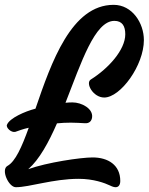

<svg xmlns="http://www.w3.org/2000/svg" viewBox="-41 -781 624 806"><path d="M25.4 4.9C83 4.9 181.6 -30.3 289.1 -30.3C352.1 -30.3 398.9 -12.7 421.4 -2C430.7 2.9 439 4.9 444.3 4.9C456.5 4.9 463.9 -4.4 463.9 -21.5C463.9 -88.4 412.6 -120.1 347.7 -120.1C297.9 -120.1 155.8 -99.1 77.6 -70.8C124.5 -111.8 163.1 -183.1 198.2 -263.2C217.3 -265.1 236.8 -266.1 256.3 -266.1C277.3 -266.1 297.4 -264.6 314.9 -263.7C334.5 -262.2 343.8 -273.4 345.7 -289.1C349.6 -325.2 301.8 -351.1 263.2 -351.1C253.4 -351.1 243.7 -350.6 233.9 -349.6C300.3 -519 356.9 -693.4 439 -693.4C472.2 -693.4 484.9 -671.4 484.9 -637.2C484.9 -571.3 413.6 -493.2 340.3 -447.3C316.4 -432.6 349.6 -371.6 396.5 -371.6C464.8 -371.6 563 -506.3 563 -612.8C563 -684.1 514.2 -760.7 436 -760.7C258.8 -760.7 174.8 -520 107.9 -324.7C106.4 -324.2 105 -323.7 104 -323.7C66.4 -314 -1 -285.6 -11.7 -257.3C-17.1 -245.6 5.9 -223.1 23.4 -227.5C31.2 -230.5 60.1 -240.7 77.1 -244.1C78.1 -244.1 78.6 -244.1 79.6 -244.6C50.8 -164.6 23.4 -102.5 -9.8 -84.5C-38.1 -68.8 -4.9 4.9 25.4 4.9Z"/></svg>

Font: Courgette
Style: Regular
Weight: 400
Designer: Karolina Lach
Foundry: Karolina Lach
Version: Version 1.002